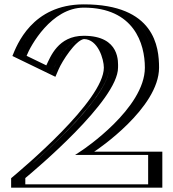

<svg xmlns="http://www.w3.org/2000/svg" viewBox="-20 -860 795 880"><path d="M364 -681C274 -681 217 -524 217 -524L60 -600C60 -600 140 -840 364 -840C647 -840 684 -654 684 -550C684 -357 393 -165 393 -165H699V0H56V-47C56 -47 481 -398 481 -550C481 -580 474 -681 364 -681ZM364 -696C277.3 -696 224.7 -580.7 209.1 -544.5L78.9 -607.5C99.7 -658.1 182.7 -825 364 -825C636.7 -825 669 -650.3 669 -550C669 -369.2 385.8 -178.2 384.7 -177.5L343.1 -150H684V-15H71V-40C119.6 -80.8 496 -394.4 496 -550C496 -579.9 488 -696 364 -696ZM364 -696C488 -696 496 -579.9 496 -550C496 -394.4 119.6 -80.8 71 -40V-15H684V-150H343.1L384.7 -177.5C385.8 -178.2 669 -369.2 669 -550C669 -650.3 636.7 -825 364 -825C182.7 -825 99.7 -658.1 78.9 -607.5L209.1 -544.5C224.7 -580.7 277.3 -696 364 -696ZM56 -47V0H699V-165H393C393 -165 684 -355 684 -550C684 -653.9 646.9 -840 364 -840C172.2 -840 86.2 -664.5 65.1 -613.2L59.7 -600.2L216.7 -524.2L222.9 -538.6C239.2 -576.6 290.4 -681 364 -681C473.9 -681 481 -579.9 481 -550C481 -405.1 107.2 -89.9 56 -47ZM364 -696C245.6 -696 211 -598.9 192.3 -560.4L101.9 -604.2C119.2 -649.4 215.5 -825 364 -825C594.1 -825 644 -660.1 644 -550C644 -362.7 358.6 -172.7 358.2 -172.4L324.3 -150H659V-15H96V-43.8C137.3 -78.3 521 -399.4 521 -550C521 -571.4 532.9 -696 364 -696ZM31 -43.2V0H724V-165H411.8L419.5 -170.1C422 -171.7 709 -363.8 709 -550C709 -644.2 689.3 -840 364 -840C126 -840 56.7 -651.7 36.8 -603.4L233.9 -508L248.6 -542.1C264.8 -579.9 325.6 -674.9 364.5 -681C429.2 -680.5 456 -588 456 -550C456 -399 79.9 -84.2 31 -43.2Z"/></svg>

Font: Hussar Outliner
Style: Regular
Weight: 700
Foundry: Cannot Into Space Fonts
Version: Version 0.92